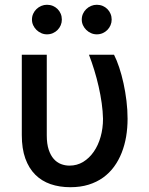

<svg xmlns="http://www.w3.org/2000/svg" viewBox="-20 -775 626 805"><path d="M176.1 -545.5V-207.4Q176.1 -171.9 184.1 -147.7Q192.1 -123.6 205.3 -108.7Q218.4 -93.8 235.6 -87.2Q252.8 -80.6 271.3 -80.6Q302.9 -80.6 328.7 -96.2Q354.4 -111.9 373 -138.7Q391.7 -165.5 401.8 -201.2Q411.9 -236.9 411.9 -277Q411.2 -308.2 406.4 -342.7Q401.6 -377.1 393.6 -412.1Q385.7 -447.1 375.2 -481.2Q364.7 -515.3 353 -545.5H458.1Q469.5 -523.1 479.8 -492.2Q490.1 -461.3 497.9 -425.6Q505.7 -389.9 510.3 -351.9Q514.9 -313.9 514.9 -277Q514.9 -238.6 508.9 -202.6Q502.8 -166.5 490.2 -134.6Q477.6 -102.6 458.3 -76.2Q438.9 -49.7 412.3 -30.5Q385.7 -11.4 351.4 -0.7Q317.1 9.9 274.9 9.9Q229.4 9.9 191.9 -3Q154.5 -16 127.7 -42.8Q100.9 -69.6 86.1 -110.8Q71.4 -152 71.4 -208.8V-545.5ZM385.7 -755Q399.1 -755 410.5 -750.2Q421.9 -745.4 430.2 -737Q438.6 -728.7 443.4 -717.3Q448.2 -706 448.2 -692.8Q448.2 -680.4 443.4 -669.2Q438.6 -658 430.2 -649.5Q421.9 -641 410.5 -636Q399.1 -631 385.7 -631Q373.2 -631 361.9 -636Q350.5 -641 341.8 -649.5Q333.1 -658 327.9 -669.2Q322.8 -680.4 322.8 -692.8Q322.8 -706 327.9 -717.3Q333.1 -728.7 341.8 -737Q350.5 -745.4 361.9 -750.2Q373.2 -755 385.7 -755ZM114 -692.8Q114 -706 119.1 -717.3Q124.3 -728.7 133 -737Q141.7 -745.4 153.1 -750.2Q164.4 -755 176.8 -755Q190.3 -755 201.7 -750.2Q213.1 -745.4 221.4 -737Q229.8 -728.7 234.6 -717.3Q239.3 -706 239.3 -692.8Q239.3 -680.4 234.6 -669.2Q229.8 -658 221.4 -649.5Q213.1 -641 201.7 -636Q190.3 -631 176.8 -631Q164.4 -631 153.1 -636Q141.7 -641 133 -649.5Q124.3 -658 119.1 -669.2Q114 -680.4 114 -692.8Z"/></svg>

Font: Cannonade Med
Style: Regular
Weight: 500
Designer: Rasmus Andersson
Foundry: rsms
Version: Version 3.012;git-f93a4a705